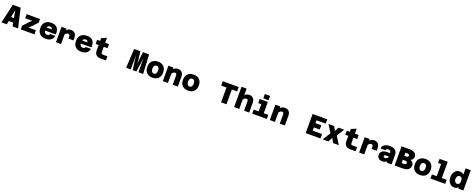

<svg xmlns="http://www.w3.org/2000/svg" viewBox="349 -3672 16203 6576"><g transform="rotate(20 8450.0 -384.0)"><path d="M120 -129V-284H547V-129ZM182 -698H467L628 0H426L364 -341L322 -557L279 -341L217 0H23Z M726 0V-135L906 -329L995 -410H844H737V-560H1224V-428L1045 -235L948 -150H1104H1224V0Z M1629 12Q1537 12 1472 -23Q1407 -58 1372 -123.5Q1337 -189 1337 -280Q1337 -370 1372.5 -435.5Q1408 -501 1475 -536.5Q1542 -572 1635 -572Q1787 -572 1855.5 -486.5Q1924 -401 1911 -248H1482L1483 -363L1722 -364Q1720 -395 1696 -415.5Q1672 -436 1636 -436Q1574 -436 1548 -395Q1522 -354 1522 -271Q1522 -231 1534 -200.5Q1546 -170 1570.5 -152.5Q1595 -135 1633 -135Q1667 -135 1694 -152.5Q1721 -170 1726 -196H1910Q1901 -101 1826 -44.5Q1751 12 1629 12Z M2366 -263V-341Q2366 -376 2351 -397Q2336 -418 2302 -418Q2270 -418 2236.5 -394Q2203 -370 2170 -312L2153 -449Q2180 -488 2208 -515.5Q2236 -543 2270.5 -557.5Q2305 -572 2349 -572Q2447 -572 2499.5 -515Q2552 -458 2552 -341V-263ZM2008 0V-560H2188L2194 -473V0Z M2929 12Q2837 12 2772 -23Q2707 -58 2672 -123.5Q2637 -189 2637 -280Q2637 -370 2672.5 -435.5Q2708 -501 2775 -536.5Q2842 -572 2935 -572Q3087 -572 3155.5 -486.5Q3224 -401 3211 -248H2782L2783 -363L3022 -364Q3020 -395 2996 -415.5Q2972 -436 2936 -436Q2874 -436 2848 -395Q2822 -354 2822 -271Q2822 -231 2834 -200.5Q2846 -170 2870.5 -152.5Q2895 -135 2933 -135Q2967 -135 2994 -152.5Q3021 -170 3026 -196H3210Q3201 -101 3126 -44.5Q3051 12 2929 12Z M3618 0Q3558 0 3512 -24Q3466 -48 3440.5 -95Q3415 -142 3415 -208V-662L3601 -740V-217Q3601 -188 3610 -173.5Q3619 -159 3640 -154Q3661 -149 3694 -149H3830V0ZM3305 -411V-560H3739V-411Z M4566 0 4603 -698H4831L4866 -412L4879 -264L4892 -412L4927 -698H5149L5186 0H5015L5012 -313L5010 -518L4985 -313L4941 0H4807L4763 -313L4738 -523V-313L4732 0Z M5525 12Q5436 12 5370.5 -23.5Q5305 -59 5270.5 -124Q5236 -189 5236 -279Q5236 -371 5270.5 -436Q5305 -501 5370 -536.5Q5435 -572 5525 -572Q5661 -572 5737.5 -494.5Q5814 -417 5814 -279Q5814 -189 5779.5 -124Q5745 -59 5680 -23.5Q5615 12 5525 12ZM5525 -137Q5573 -137 5600.5 -175Q5628 -213 5628 -280Q5628 -349 5600.5 -386Q5573 -423 5525 -423Q5477 -423 5449 -386Q5421 -349 5421 -279Q5421 -212 5449 -174.5Q5477 -137 5525 -137Z M6265 0V-339Q6265 -373 6248.5 -394Q6232 -415 6202 -415Q6167 -415 6137 -391.5Q6107 -368 6070 -313L6052 -456Q6093 -518 6144 -545Q6195 -572 6251 -572Q6316 -572 6360.5 -545.5Q6405 -519 6428 -471Q6451 -423 6451 -358V0ZM5903 0V-560H6084L6089 -474V0Z M6825 12Q6736 12 6670.5 -23.5Q6605 -59 6570.5 -124Q6536 -189 6536 -279Q6536 -371 6570.5 -436Q6605 -501 6670 -536.5Q6735 -572 6825 -572Q6961 -572 7037.5 -494.5Q7114 -417 7114 -279Q7114 -189 7079.5 -124Q7045 -59 6980 -23.5Q6915 12 6825 12ZM6825 -137Q6873 -137 6900.5 -175Q6928 -213 6928 -280Q6928 -349 6900.5 -386Q6873 -423 6825 -423Q6777 -423 6749 -386Q6721 -349 6721 -279Q6721 -212 6749 -174.5Q6777 -137 6825 -137Z M8027 0V-539H7834V-698H8417V-539H8224V0Z M8865 0V-338Q8865 -373 8848.5 -394Q8832 -415 8802 -415Q8767 -415 8737 -391.5Q8707 -368 8670 -312L8652 -456Q8693 -518 8744 -545Q8795 -572 8851 -572Q8916 -572 8960.5 -545.5Q9005 -519 9028 -471Q9051 -423 9051 -357V0ZM8503 0V-741H8689V0Z M9342 0V-560H9528V0ZM9162 0V-149H9695V0ZM9232 -411V-560H9435V-411ZM9339 -623V-780H9531V-623Z M10165 0V-339Q10165 -373 10148.5 -394Q10132 -415 10102 -415Q10067 -415 10037 -391.5Q10007 -368 9970 -313L9952 -456Q9993 -518 10044 -545Q10095 -572 10151 -572Q10216 -572 10260.5 -545.5Q10305 -519 10328 -471Q10351 -423 10351 -358V0ZM9803 0V-560H9984L9989 -474V0Z M11110 0V-698H11644V-539H11307V-435H11521V-280H11307V-160H11648V0Z M12139 -285 12318 0H12111L12077 -57L12025 -162L11971 -57L11937 0H11732L11911 -284L11738 -560H11944L11971 -515L12026 -407L12080 -514L12108 -560H12308Z M12718 0Q12658 0 12612 -24Q12566 -48 12540.5 -95Q12515 -142 12515 -208V-662L12701 -740V-217Q12701 -188 12710 -173.5Q12719 -159 12740 -154Q12761 -149 12794 -149H12930V0ZM12405 -411V-560H12839V-411Z M13416 -263V-341Q13416 -376 13401 -397Q13386 -418 13352 -418Q13320 -418 13286.5 -394Q13253 -370 13220 -312L13203 -449Q13230 -488 13258 -515.5Q13286 -543 13320.5 -557.5Q13355 -572 13399 -572Q13497 -572 13549.5 -515Q13602 -458 13602 -341V-263ZM13058 0V-560H13238L13244 -473V0Z M14060 0 14055 -87V-374Q14055 -406 14031.5 -424.5Q14008 -443 13967 -443Q13927 -443 13903 -427Q13879 -411 13875 -382H13696Q13702 -441 13737 -483.5Q13772 -526 13833 -549Q13894 -572 13976 -572Q14055 -572 14114.5 -547.5Q14174 -523 14207.5 -476.5Q14241 -430 14241 -364V0ZM13896 12Q13843 12 13801 -9.5Q13759 -31 13735.5 -69.5Q13712 -108 13712 -157Q13712 -245 13776.5 -294Q13841 -343 13957 -343H14071L14070 -222L13959 -220Q13927 -220 13909 -207.5Q13891 -195 13891 -173Q13891 -154 13906 -141.5Q13921 -129 13947 -129Q13985 -129 14015 -146Q14045 -163 14063 -193L14081 -84Q14055 -35 14008.5 -11.5Q13962 12 13896 12Z M14795 -365Q14835 -353 14862.5 -330Q14890 -307 14904.5 -274.5Q14919 -242 14919 -202Q14919 -141 14887.5 -95.5Q14856 -50 14798.5 -25Q14741 0 14661 0H14352V-698H14648Q14770 -698 14835 -648.5Q14900 -599 14900 -516Q14900 -481 14887 -451.5Q14874 -422 14850.5 -400Q14827 -378 14795 -365ZM14627 -539H14549V-425H14627Q14660 -425 14680 -441Q14700 -457 14700 -483Q14700 -508 14679.5 -523.5Q14659 -539 14627 -539ZM14549 -160H14642Q14675 -160 14695 -176Q14715 -192 14715 -219Q14715 -246 14696 -262Q14677 -278 14644 -278H14549Z M15275 12Q15186 12 15120.5 -23.5Q15055 -59 15020.5 -124Q14986 -189 14986 -279Q14986 -371 15020.5 -436Q15055 -501 15120 -536.5Q15185 -572 15275 -572Q15411 -572 15487.5 -494.5Q15564 -417 15564 -279Q15564 -189 15529.5 -124Q15495 -59 15430 -23.5Q15365 12 15275 12ZM15275 -137Q15323 -137 15350.5 -175Q15378 -213 15378 -280Q15378 -349 15350.5 -386Q15323 -423 15275 -423Q15227 -423 15199 -386Q15171 -349 15171 -279Q15171 -212 15199 -174.5Q15227 -137 15275 -137Z M15832 0V-740H16018V0ZM15657 0V-149H16195V0ZM15722 -591V-740H15925V-591Z M16521 -572Q16564 -572 16603.5 -556Q16643 -540 16671 -512V-740H16857V0H16676L16673 -51Q16645 -22 16605.5 -5Q16566 12 16521 12Q16450 12 16396 -26.5Q16342 -65 16311.5 -131Q16281 -197 16281 -280Q16281 -364 16311.5 -430Q16342 -496 16396 -534Q16450 -572 16521 -572ZM16575 -140Q16608 -140 16634 -162Q16660 -184 16671 -220V-341Q16660 -378 16634 -399Q16608 -420 16574 -420Q16543 -420 16518.5 -402Q16494 -384 16480.5 -352.5Q16467 -321 16467 -280Q16467 -240 16481 -208.5Q16495 -177 16519 -158.5Q16543 -140 16575 -140Z"/></g></svg>

Font: Azeret Mono Thin ExtraBold
Style: Regular
Weight: 800
Version: Version 1.002